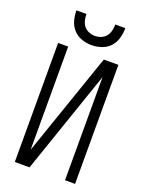

<svg xmlns="http://www.w3.org/2000/svg" viewBox="-173 -1032 846 1114"><g transform="rotate(20 250.0 -474.5)"><path d="M64 0H155L374 -637V0H436V-735H346L126 -98V-735H64ZM250 -789Q281 -789 311.5 -799.5Q342 -810 363 -833Q384 -856 392.5 -887Q401 -918 401 -949H339Q339 -930 334.5 -910.5Q330 -891 318 -876Q306 -861 287.5 -853.5Q269 -846 250 -846Q231 -846 212.5 -853.5Q194 -861 182 -876Q170 -891 165.5 -910.5Q161 -930 161 -949H99Q99 -918 107.5 -887Q116 -856 137 -833Q158 -810 188.5 -799.5Q219 -789 250 -789Z"/></g></svg>

Font: Iosevka SS09 Light
Style: Regular
Weight: 300
Monospace: yes
Designer: Belleve Invis
Foundry: Belleve Invis
Version: Version 5.2.1; ttfautohint (v1.8.3)